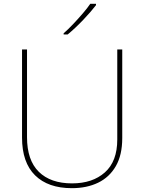

<svg xmlns="http://www.w3.org/2000/svg" viewBox="-20 -972 752 1002"><path d="M618 -252Q618 -163 584.5 -105Q551 -47 492 -18.5Q433 10 355 10Q231 10 163 -57Q95 -124 95 -254V-714H121V-256Q121 -136 182.5 -75.5Q244 -15 356 -15Q463 -15 527.5 -72.5Q592 -130 592 -244V-714H618ZM481 -945Q455 -911 414 -868Q373 -825 333 -792H312V-798Q335 -818 361.5 -846Q388 -874 412.5 -902.5Q437 -931 451 -952H481Z"/></svg>

Font: Noto Sans Khmer UI Thin
Style: Regular
Weight: 100
Designer: Danh Hong and the Monotype Design Team
Foundry: Monotype Imaging Inc.
Version: Version 2.002; ttfautohint (v1.8.4.7-5d5b)